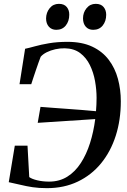

<svg xmlns="http://www.w3.org/2000/svg" viewBox="-20 -969 660 998"><path d="M224 9Q182 9 149.2 4Q116.5 -1 87.2 -8.2Q58 -15.5 25.5 -22L57 -212H123L132 -48.5Q145.5 -38.5 173.8 -31.8Q202 -25 235.5 -25Q289 -25 330 -50.8Q371 -76.5 400.2 -121.8Q429.5 -167 448 -225.5Q466.5 -284 475 -350L176 -330.5L190.5 -413.5Q220.5 -411 255.5 -408.5Q290.5 -406 328.5 -403.2Q366.5 -400.5 404.8 -397.5Q443 -394.5 479 -391Q480.5 -408 481.2 -425.8Q482 -443.5 482 -460Q482 -502.5 474 -547.5Q466 -592.5 447.2 -630.8Q428.5 -669 396.8 -693Q365 -717 317 -718Q292.5 -718.5 267.8 -713Q243 -707.5 223 -697.5Q203 -687.5 191.5 -674Q187 -663 180.5 -644.5Q174 -626 166.8 -605Q159.5 -584 153.2 -564.5Q147 -545 142.5 -531.5H81.5L110.5 -715.5Q130 -719.5 161.2 -728.2Q192.5 -737 235 -744.2Q277.5 -751.5 330.5 -751.5Q406.5 -751.5 459.5 -726.5Q512.5 -701.5 545.2 -658.2Q578 -615 593 -559.2Q608 -503.5 608 -442.5Q608 -346 581.8 -263.8Q555.5 -181.5 505.5 -120.2Q455.5 -59 384.2 -25Q313 9 224 9ZM272.5 -814Q248.5 -814 234 -830.2Q219.5 -846.5 219.5 -873.5Q220 -904 238.2 -926.5Q256.5 -949 286 -949Q313.5 -949 327 -932.5Q340.5 -916 340 -892.5Q340 -859 322 -836.5Q304 -814 272.5 -814ZM464.5 -814Q440 -814 425.8 -830.2Q411.5 -846.5 411.5 -873.5Q411.5 -904 430 -926.5Q448.5 -949 477.5 -949Q505 -949 518.5 -932.5Q532 -916 532 -892.5Q532 -859 514 -836.5Q496 -814 464.5 -814Z"/></svg>

Font: Merriweather 120pt Medium
Style: Italic
Weight: 500
Italic angle: -7.8°
Version: Version 2.101